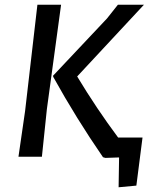

<svg xmlns="http://www.w3.org/2000/svg" viewBox="-20 -662 666 811"><path d="M425 5 415 2Q302 -162 205 -337L204 -342L432 -584L478 -642H588L306 -339Q388 -203 479 -81H582L556 122L481 129L483 3ZM58 0 86 -193 138 -642H238L178 -201L157 0Z"/></svg>

Font: Alegreya Sans SC Medium
Style: Italic
Weight: 500
Italic angle: -7°
Designer: Juan Pablo del Peral
Foundry: Huerta Tipografica
Version: Version 2.007